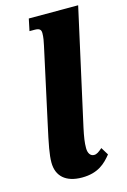

<svg xmlns="http://www.w3.org/2000/svg" viewBox="-118 -816 583 883"><g transform="rotate(-15 173.5 -375.0)"><path d="M160 10C237 10 273 -26 302 -62L280 -98C262 -83 253 -76 240 -76C223 -76 212 -91 212 -116C212 -142 216 -168 225 -210L347 -760H112L100 -703H124C147 -703 155 -696 155 -679C155 -659 151 -639 147 -621L70 -267C50 -176 41 -130 41 -93C41 -28 83 10 160 10Z"/></g></svg>

Font: Noto Serif ExtraCondensed Black
Style: Italic
Weight: 900
Width: 2
Italic angle: -12°
Designer: Monotype Design Team
Foundry: Monotype Imaging Inc.
Version: Version 2.014